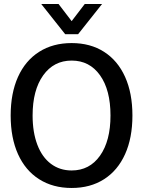

<svg xmlns="http://www.w3.org/2000/svg" viewBox="-20 -924 711 954"><path d="M33 -350Q33 -461 69.5 -542Q106 -623 174.5 -666.5Q243 -710 336 -710Q429 -710 497 -666.5Q565 -623 601.5 -542Q638 -461 638 -350Q638 -239 601.5 -158Q565 -77 497 -33.5Q429 10 336 10Q243 10 174.5 -33.5Q106 -77 69.5 -158Q33 -239 33 -350ZM529 -350Q529 -477 477 -550Q425 -623 336 -623Q247 -623 194.5 -549.5Q142 -476 142 -350Q142 -267 165.5 -205Q189 -143 233 -110Q277 -77 336 -77Q425 -77 477 -150.5Q529 -224 529 -350ZM185 -904H271L336 -819L401 -904H487L368 -754H304Z"/></svg>

Font: Sarabun Medium
Style: Regular
Weight: 500
Designer: Suppakit Chalermlarp | Katatrad Co.,Ltd.
Foundry: Cadson Demak Co.,Ltd.
Version: Version 1.000; ttfautohint (v1.6)